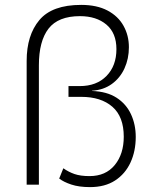

<svg xmlns="http://www.w3.org/2000/svg" viewBox="-20 -755 628 785"><path d="M356 -383Q417 -381 456.5 -355.5Q496 -330 515.5 -288Q535 -246 535 -195Q535 -137 513.5 -90.5Q492 -44 450.5 -17Q409 10 348 10Q303 10 271.5 -0.5Q240 -11 222 -25L239 -67Q260 -52 284.5 -43.5Q309 -35 346 -35Q412 -35 449 -80Q486 -125 486 -196Q486 -278 439.5 -318.5Q393 -359 312 -359H260V-403H306Q375 -403 415.5 -444.5Q456 -486 456 -554Q456 -620 415 -654.5Q374 -689 307 -689Q218 -689 178.5 -638Q139 -587 139 -488V0H89V-506Q89 -611 141 -673Q193 -735 312 -735Q376 -735 419.5 -712Q463 -689 485 -649.5Q507 -610 507 -562Q507 -515 489 -475.5Q471 -436 437 -411.5Q403 -387 356 -384Z"/></svg>

Font: Work Sans Light
Style: Regular
Weight: 300
Designer: Wei Huang
Foundry: Wei Huang
Version: Version 2.012; ttfautohint (v1.8.3)